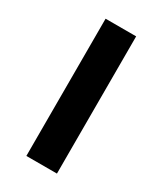

<svg xmlns="http://www.w3.org/2000/svg" viewBox="-145 -601 557 658"><g transform="rotate(30 133.5 -271.5)"><path d="M194 0V-543H73V0Z"/></g></svg>

Font: Noto Sans Armenian SemiCondensed SemiBold
Style: Regular
Weight: 600
Width: 4
Designer: Monotype Design Team
Foundry: Monotype Imaging Inc.
Version: Version 2.008